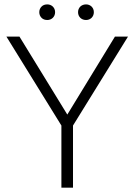

<svg xmlns="http://www.w3.org/2000/svg" viewBox="-20 -870 623 890"><path d="M199.2 -777.3Q182.6 -777.3 172.9 -787.1Q162.1 -797.9 162.1 -813.5Q162.1 -829.1 172.9 -839.8Q182.6 -849.6 199.2 -849.6Q213.9 -849.6 224.6 -839.8Q235.4 -829.1 235.4 -813.5Q235.4 -797.9 224.6 -787.1Q213.9 -777.3 199.2 -777.3ZM378.9 -777.3Q363.3 -777.3 352.5 -787.1Q341.8 -797.9 341.8 -813.5Q341.8 -829.1 352.5 -839.8Q363.3 -849.6 378.9 -849.6Q393.6 -849.6 404.3 -839.8Q415 -829.1 415 -813.5Q415 -797.9 404.3 -787.1Q393.6 -777.3 378.9 -777.3ZM573.2 -700.2Q508.8 -596.7 318.4 -288.1Q318.4 -215.8 318.4 0Q304.7 0 264.6 0Q264.6 -72.3 264.6 -288.1Q201.2 -390.6 9.8 -700.2Q25.4 -700.2 70.3 -700.2Q126 -609.4 292 -338.9Q347.7 -429.7 512.7 -700.2Q528.3 -700.2 573.2 -700.2Z"/></svg>

Font: LeFont
Style: ExtraLight
Weight: 200
Designer: Leryon MEDIA
Version: Version 1.0